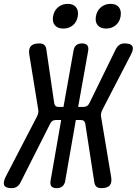

<svg xmlns="http://www.w3.org/2000/svg" viewBox="-75 -965 709 995"><path d="M31 -19Q24 -5 12.5 2.5Q1 10 -15 10Q-46 10 -53 -4.5Q-60 -19 -46 -48L116 -360Q121 -370 123 -379Q125 -388 123 -398L77 -681Q72 -711 84.5 -725.5Q97 -740 129 -740Q145 -740 154 -732.5Q163 -725 165 -710L206 -430Q208 -420 213 -415.5Q218 -411 228 -411H254L306 -702Q309 -721 320 -730.5Q331 -740 350 -740Q369 -740 377 -730.5Q385 -721 382 -702L330 -411H358Q368 -411 375.5 -415.5Q383 -420 388 -430L525 -710Q533 -725 544 -732.5Q555 -740 571 -740Q603 -740 611 -725.5Q619 -711 603 -681L456 -397Q451 -387 449 -378Q447 -369 449 -359L501 -48Q506 -19 494 -4.5Q482 10 450 10Q434 10 425.5 3Q417 -4 414 -19L367 -324Q365 -334 359.5 -338.5Q354 -343 344 -343H318L263 -28Q260 -9 248.5 0.5Q237 10 218 10Q199 10 191.5 0.5Q184 -9 187 -28L242 -343H214Q204 -343 197 -338.5Q190 -334 185 -324ZM475 -817Q446 -817 431.5 -834Q417 -851 422 -880Q427 -910 448 -927.5Q469 -945 498 -945Q527 -945 541 -927.5Q555 -910 550 -880Q545 -851 524.5 -834Q504 -817 475 -817ZM253 -817Q224 -817 209.5 -834Q195 -851 200 -880Q205 -910 226 -927.5Q247 -945 276 -945Q305 -945 319 -927.5Q333 -910 328 -880Q323 -851 302.5 -834Q282 -817 253 -817Z"/></svg>

Font: Maple Mono NL
Style: Italic
Weight: 400
Italic angle: -10°
Monospace: yes
Designer: subframe7536
Version: Version 7.000